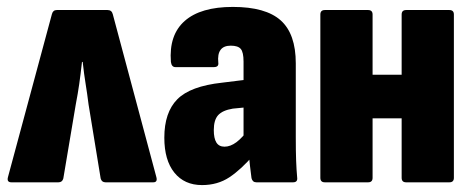

<svg xmlns="http://www.w3.org/2000/svg" viewBox="-20 -527 1368 555"><path d="M13 0Q-1 0 3 -15L130 -486Q133 -498 144 -498H291Q303 -498 306 -486L432 -15Q436 0 423 0H285Q274 0 271 -11L236 -225Q232 -257 227.5 -284.5Q223 -312 219 -348H217Q213 -312 209 -284Q205 -256 199 -225L163 -11Q160 0 149 0Z M721 0Q710 0 707 -12Q705 -25 702.5 -48.5Q700 -72 698 -93L684 -122V-349Q684 -376 676 -385.5Q668 -395 647 -395Q606 -395 611 -346Q613 -333 598 -333H487Q476 -333 474 -348Q468 -426 514 -466.5Q560 -507 653 -507Q748 -507 791.5 -468Q835 -429 835 -344V-130Q835 -89 836 -62.5Q837 -36 839 -14Q841 0 827 0ZM564 8Q513 8 484 -28Q455 -64 455 -129Q455 -202 492.5 -240Q530 -278 622 -288L695 -297L694 -217L653 -213Q623 -208 610.5 -194Q598 -180 598 -151Q598 -127 605.5 -115Q613 -103 629 -103Q646 -103 663.5 -116Q681 -129 702 -158L714 -80Q677 -37 643 -14.5Q609 8 564 8Z M1154 0Q1141 0 1141 -13V-485Q1141 -498 1154 -498H1279Q1292 -498 1292 -485V-13Q1292 0 1279 0ZM919 0Q906 0 906 -13V-485Q906 -498 919 -498H1044Q1057 -498 1057 -485V-13Q1057 0 1044 0ZM1038 -185V-311H1164V-185Z"/></svg>

Font: Sofia Sans Condensed Black
Style: Regular
Weight: 900
Designer: Botio Nikoltchev, Ani Petrova
Foundry: lettersoup
Version: Version 4.101